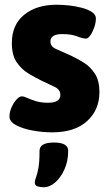

<svg xmlns="http://www.w3.org/2000/svg" viewBox="-20 -551 453 811"><path d="M200 8Q160 8 118.5 0.5Q77 -7 48.5 -22Q20 -37 20 -58Q20 -78 29 -98Q38 -118 50 -131Q62 -144 72 -144Q81 -144 96 -137Q111 -130 132.5 -123.5Q154 -117 183 -117Q235 -117 235 -150Q235 -172 212 -183.5Q189 -195 158 -209Q131 -222 101 -240Q71 -258 50.5 -288Q30 -318 30 -369Q30 -446 82 -488.5Q134 -531 219 -531Q243 -531 271.5 -528Q300 -525 326 -518Q352 -511 368.5 -500Q385 -489 385 -473Q385 -455 378 -435Q371 -415 361.5 -401.5Q352 -388 343 -388Q330 -388 305.5 -397.5Q281 -407 243 -407Q193 -407 193 -376Q193 -354 218 -343.5Q243 -333 282 -315Q307 -303 334.5 -286Q362 -269 381 -239.5Q400 -210 400 -162Q400 -87 348 -39.5Q296 8 200 8ZM166 240Q152 240 139.5 236.5Q127 233 127 220Q127 211 132 198.5Q137 186 142 160.5Q147 135 147 86Q147 51 208 51Q268 51 268 86Q268 130 252 165Q236 200 212.5 220Q189 240 166 240Z"/></svg>

Font: Asap ExtraBold
Style: Regular
Weight: 800
Designer: Pablo Cosgaya
Foundry: Omnibus-Type
Version: Version 3.001; ttfautohint (v1.8.4.7-5d5b)